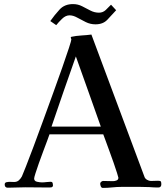

<svg xmlns="http://www.w3.org/2000/svg" viewBox="-20 -915 814 939"><path d="M473 -296Q442 -382 412 -468Q382 -554 351 -639Q321 -554 291 -468Q261 -382 232 -296ZM769 -14Q769 2 754 2Q744 2 732.5 1.5Q721 1 710 0Q688 -1 665.5 -1Q643 -1 620 -1Q609 -1 597.5 -1Q586 -1 574 -1Q552 -1 529 1.5Q506 4 483 4Q476 4 473 -3.5Q470 -11 470 -17Q470 -22 475 -26Q480 -30 484 -30L533 -29Q541 -29 550 -32.5Q559 -36 559 -46Q559 -48 552.5 -68.5Q546 -89 536 -118Q526 -147 515 -176.5Q504 -206 496 -228.5Q488 -251 485 -258H222Q219 -249 210.5 -226Q202 -203 191 -174Q180 -145 170 -116.5Q160 -88 153.5 -67.5Q147 -47 147 -42Q147 -29 161.5 -26Q176 -23 185 -23Q196 -23 206.5 -24.5Q217 -26 227 -26Q236 -26 237.5 -19.5Q239 -13 239 -6Q237 0 232 1Q227 2 222 2Q193 2 163 1.5Q133 1 104 1Q82 1 60.5 2Q39 3 18 3Q3 3 3 -13Q3 -22 12 -24Q21 -26 32.5 -25.5Q44 -25 49 -25Q63 -25 72 -33Q81 -41 87 -52Q91 -61 106.5 -100Q122 -139 144 -198Q166 -257 191 -325.5Q216 -394 240.5 -461.5Q265 -529 285 -586Q305 -643 317 -680Q329 -717 329 -722Q329 -724 327.5 -726.5Q326 -729 326 -731Q326 -734 329 -735Q352 -740 378 -741.5Q404 -743 427 -746L687 -49Q690 -41 699.5 -35.5Q709 -30 718 -30Q727 -30 735.5 -30.5Q744 -31 753 -31Q764 -31 766.5 -27.5Q769 -24 769 -14ZM548 -865Q526 -841 505 -818.5Q484 -796 447 -796Q422 -796 399.5 -807Q377 -818 357.5 -829Q338 -840 320 -840Q301 -840 283.5 -823Q266 -806 255 -792L226 -812Q247 -842 271.5 -868.5Q296 -895 337 -895Q361 -895 381.5 -884.5Q402 -874 422 -863.5Q442 -853 464 -853Q483 -853 497 -866Q511 -879 523 -892Z"/></svg>

Font: Kaisei Tokumin Medium
Style: Regular
Weight: 500
Designer: Font-Kai, 金井和夫
Foundry: KAZUO KANAI
Version: Version 5.003